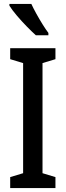

<svg xmlns="http://www.w3.org/2000/svg" viewBox="-20 -960 336 980"><path d="M263 0H32V-56L98 -76V-638L32 -658V-714H263V-658L197 -638V-76L263 -56ZM140 -940Q150 -918 165.5 -890Q181 -862 197.5 -835.5Q214 -809 227 -792V-780H163Q144 -797 117 -824.5Q90 -852 65.5 -881Q41 -910 28 -931V-940Z"/></svg>

Font: Noto Sans Lao Looped ExtraCondensed Medium
Style: Regular
Weight: 500
Width: 2
Designer: Mark Frömberg, Ben Mitchell
Foundry: The Fontpad Ltd
Version: Version 1.002; ttfautohint (v1.8.4.7-5d5b)